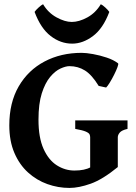

<svg xmlns="http://www.w3.org/2000/svg" viewBox="-20 -882 647 916"><path d="M588.4 -267.1Q560.5 -260.7 551.3 -249.5Q542 -238.3 542 -227.1V-85Q542 -85 528.6 -80.3Q515.1 -75.7 495.6 -69.3Q476.1 -63 456.5 -57.1Q437 -51.3 423.6 -48.3Q410.2 -45.4 410.2 -47.9V-227.1Q410.2 -234.4 407.2 -241Q404.3 -247.6 389.4 -254.2Q374.5 -260.7 338.9 -267.1V-307.6H588.4ZM543 -580.1Q546.4 -577.6 540.5 -561.8Q534.7 -545.9 524.4 -525.4Q514.2 -504.9 503.4 -487.5Q492.7 -470.2 486.3 -464.4L450.7 -472.2Q418.5 -524.9 385.3 -545.7Q352.1 -566.4 311.5 -566.4Q293.5 -566.4 268.3 -554.9Q243.2 -543.5 219.2 -514.9Q195.3 -486.3 179.4 -436.8Q163.6 -387.2 163.6 -311Q163.6 -225.6 187.7 -171.9Q211.9 -118.2 251.2 -93.3Q290.5 -68.4 335 -68.4Q384.3 -68.4 412.8 -84.5Q441.4 -100.6 466.8 -124.5Q471.2 -122.6 488.8 -113.8Q506.3 -105 523.2 -96.2Q540 -87.4 542 -85Q469.7 -25.9 412.8 -5.6Q356 14.6 311.5 14.6Q257.3 14.6 206.1 -3.7Q154.8 -22 113.8 -59.1Q72.8 -96.2 48.6 -152.6Q24.4 -209 24.4 -284.2Q24.4 -392.6 69.3 -470Q114.3 -547.4 192.4 -588.6Q270.5 -629.9 369.6 -629.9Q391.1 -629.9 423.8 -624Q456.5 -618.2 489.3 -607.2Q522 -596.2 543 -580.1ZM501.5 -825.2Q472.2 -746.6 423.8 -710.2Q375.5 -673.8 324.2 -673.8Q269 -673.8 221.7 -710.2Q174.3 -746.6 145 -825.2Q150.9 -834 164.3 -846.2Q177.7 -858.4 185.5 -861.8Q210 -820.8 249.8 -799.1Q289.6 -777.3 322.3 -777.3Q356.9 -777.3 396.5 -798.8Q436 -820.3 460.9 -861.8Q469.2 -858.4 482.4 -846.2Q495.6 -834 501.5 -825.2Z"/></svg>

Font: Gentium Book Plus
Style: Bold
Weight: 700
Designer: Victor Gaultney, Annie Olsen, Iska Routamaa, Becca Hirsbrunner
Foundry: SIL International
Version: Version 6.101